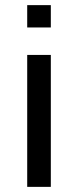

<svg xmlns="http://www.w3.org/2000/svg" viewBox="-20 -728 304 748"><path d="M86 -621H178V-708H86ZM86 0H178V-514H86Z"/></svg>

Font: Telex Regular
Style: Regular
Weight: 400
Designer: Andres Torresi
Foundry: Andres Torresi
Version: Version 1.001